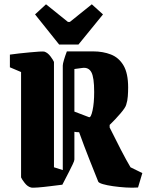

<svg xmlns="http://www.w3.org/2000/svg" viewBox="-20 -861 682 893"><path d="M437 -16Q420 -58 395.5 -120Q371 -182 348 -246Q342 -246 336.5 -246.5Q331 -247 326 -248V-119Q326 -113 318.5 -97.5Q311 -82 301 -62L270 -2Q245 1 213.5 5Q182 9 156 11Q130 13 124 11Q108 7 94.5 -10.5Q81 -28 78 -36V-526L26 -548V-607Q45 -610 69.5 -612.5Q94 -615 119 -617.5Q144 -620 162 -621Q180 -622 186 -621Q202 -616 215 -598.5Q228 -581 231 -573V-83L272 -70V-556Q272 -564 277.5 -582.5Q283 -601 291 -622H413Q459 -622 496 -607.5Q533 -593 554.5 -556.5Q576 -520 576 -454Q576 -435 574.5 -413.5Q573 -392 567 -374Q564 -361 540 -333Q516 -305 490 -280V-268Q515 -217 542 -165Q569 -113 587 -83L642 -56L622 11Q596 13 565 11Q534 9 506 5Q478 1 459 -4.5Q440 -10 437 -16ZM394 -316Q403 -313 410.5 -347.5Q418 -382 418 -433Q418 -501 405 -525Q392 -549 363 -545L326 -540V-342ZM255 -654 143 -794 194 -841 296 -759H305L407 -841L459 -794L345 -654Z"/></svg>

Font: Grenze Gotisch ExtraBold
Style: Regular
Weight: 800
Designer: Renata Polastri
Foundry: Omnibus-Type
Version: Version 1.001